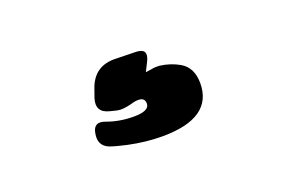

<svg xmlns="http://www.w3.org/2000/svg" viewBox="-42 -123 583 393"><g transform="rotate(-20 250.0 74.0)"><path d="M260 165Q242 165 224 163Q206 161 187 157Q164 152 150 147Q128 138 133 112Q137 88 161 97Q188 107 219 107Q253 107 253 91Q253 78 239 78Q231 78 222 81Q214 83 205.5 84Q197 85 189 83L177 80Q147 73 156 44L162 27Q177 -19 225 -17L269 -16Q294 -15 284 8L273 30L287 28Q291 27 295 27Q299 27 303 27Q327 30 346 41Q370 55 370 89Q370 165 260 165Z"/></g></svg>

Font: MaokenZhuyuanTi
Style: Regular
Weight: 400
Designer: Fontworks Inc & LongZhuTi team: ZERO子、时光羊、荆南、频凡、刘鹏、Little White Dog、帆影Magmeta、奈白不弍、白日月球、ChaoTawei、雨三（排名不分先后）
Version: Version 1.000; 20230222